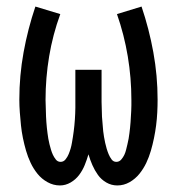

<svg xmlns="http://www.w3.org/2000/svg" viewBox="-20 -558 540 586"><path d="M163 8Q180 8 195.5 -1Q211 -10 221.5 -24Q232 -38 238.5 -54Q245 -70 250 -87Q255 -70 262 -54Q269 -38 279 -24Q289 -10 304.5 -1Q320 8 338 8Q358 8 375.5 -2Q393 -12 405.5 -27.5Q418 -43 426.5 -61Q435 -79 440.5 -98Q446 -117 450 -136.5Q454 -156 456.5 -175.5Q459 -195 460 -215Q461 -235 461 -254Q461 -327 448 -398.5Q435 -470 412 -538L337 -515Q359 -452 370 -386Q381 -320 381 -253Q381 -245 381 -236.5Q381 -228 380.5 -219.5Q380 -211 379.5 -202.5Q379 -194 378.5 -185.5Q378 -177 377 -168.5Q376 -160 375 -151.5Q374 -143 372.5 -134.5Q371 -126 369 -118Q367 -110 365 -101.5Q363 -93 359.5 -85.5Q356 -78 350 -71Q344 -64 335 -64Q326 -64 320.5 -71.5Q315 -79 311.5 -87.5Q308 -96 305.5 -104.5Q303 -113 301 -122Q299 -131 297.5 -140Q296 -149 295 -157.5Q294 -166 293.5 -175Q293 -184 292 -193Q291 -202 291 -211Q291 -220 290.5 -229Q290 -238 290 -247Q290 -256 290 -265V-345H210V-265Q210 -256 210 -247Q210 -238 210 -229Q210 -220 209.5 -211Q209 -202 208.5 -193Q208 -184 207 -175Q206 -166 205 -157.5Q204 -149 202.5 -140Q201 -131 199.5 -122Q198 -113 195.5 -104.5Q193 -96 189.5 -87.5Q186 -79 180 -71.5Q174 -64 165 -64Q156 -64 150.5 -71Q145 -78 141.5 -85.5Q138 -93 135.5 -101.5Q133 -110 131 -118Q129 -126 127.5 -134.5Q126 -143 125 -151.5Q124 -160 123 -168.5Q122 -177 121.5 -185.5Q121 -194 120.5 -202.5Q120 -211 120 -219.5Q120 -228 119.5 -236.5Q119 -245 119 -253Q119 -320 130 -386Q141 -452 164 -515L88 -538Q65 -470 52 -398.5Q39 -327 39 -254Q39 -235 40.5 -215Q42 -195 44 -175.5Q46 -156 50 -136.5Q54 -117 59.5 -98Q65 -79 73.5 -61Q82 -43 94.5 -27.5Q107 -12 125 -2Q143 8 163 8Z"/></svg>

Font: Iosevka SS09
Style: Regular
Weight: 400
Monospace: yes
Designer: Belleve Invis
Foundry: Belleve Invis
Version: Version 5.2.1; ttfautohint (v1.8.3)